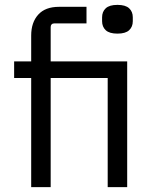

<svg xmlns="http://www.w3.org/2000/svg" viewBox="-20 -768 640 788"><path d="M108 -448H38V-516H108V-622Q108 -676 137 -708Q166 -740 222 -740H335V-672H203Q196 -672 192 -668Q188 -664 188 -657V-516H502V0H422V-448H188V0H108ZM399 -681V-697Q399 -720 414 -734Q429 -748 462 -748Q495 -748 510 -734Q525 -720 525 -697V-681Q525 -658 510 -644Q495 -630 462 -630Q429 -630 414 -644Q399 -658 399 -681Z"/></svg>

Font: iA Writer Quattro V
Style: Regular
Weight: 400
Designer: Mike Abbink, Paul van der Laan, Pieter van Rosmalen, Oliver Reichenstein
Foundry: Information Architects Inc.
Version: Version 2.000